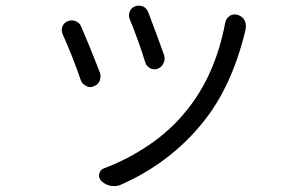

<svg xmlns="http://www.w3.org/2000/svg" viewBox="-20 -583 1040 663"><path d="M427.7 -517.6Q422.9 -531.2 428.2 -543.9Q433.6 -556.6 447.3 -561.5Q453.1 -563.5 459 -563.5Q466.8 -563.5 474.6 -560.5Q487.3 -553.7 492.2 -540Q525.4 -453.1 546.9 -391.6Q550.8 -377.9 544.4 -364.3Q538.1 -350.6 524.4 -345.7Q510.7 -340.8 498 -347.7Q485.4 -354.5 481.4 -368.2Q460 -438.5 427.7 -517.6ZM757.8 -504.9Q760.7 -519.5 773.4 -528.3Q782.2 -533.2 791 -533.2Q796.9 -533.2 801.8 -531.2Q817.4 -526.4 825.2 -511.7Q829.1 -502.9 829.1 -493.2Q829.1 -487.3 828.1 -480.5Q827.1 -477.5 826.2 -473.6Q780.3 -285.2 683.6 -164.1Q570.3 -21.5 397.5 54.7Q386.7 59.6 374 59.6Q368.2 59.6 361.3 58.6Q342.8 54.7 329.1 41Q319.3 30.3 322.8 16.6Q326.2 2.9 339.8 -2Q420.9 -32.2 496.1 -83.5Q571.3 -134.8 624 -201.2Q723.6 -323.2 757.8 -504.9ZM196.3 -464.8Q193.4 -471.7 193.4 -479.5Q193.4 -485.4 195.3 -491.2Q201.2 -504.9 213.9 -509.8Q220.7 -512.7 227.5 -512.7Q234.4 -512.7 241.2 -509.8Q255.9 -503.9 260.7 -490.2Q290 -422.9 325.2 -332Q327.1 -325.2 327.1 -319.3Q327.1 -311.5 324.2 -303.7Q318.4 -290 303.7 -285.2Q297.9 -282.2 292 -282.2Q284.2 -282.2 277.3 -286.1Q263.7 -293 258.8 -306.6Q229.5 -391.6 196.3 -464.8Z"/></svg>

Font: Gen Jyuu Gothic Normal
Style: Regular
Weight: 300
Designer: [Source Han Sans]
Ryoko NISHIZUKA  (kana & ideographs); Paul D. Hunt (Latin, Greek & Cyrillic); Wenlong ZHANG  (bopomofo
Version: Version 1.002.20150607